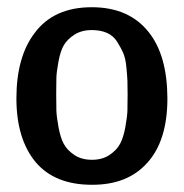

<svg xmlns="http://www.w3.org/2000/svg" viewBox="-20 -507 515 537"><path d="M25.9 -231.9Q25.9 -348.1 77.1 -415Q130.4 -486.8 236.8 -486.8Q340.8 -486.8 396 -417Q447.8 -352.1 448.2 -231.9Q448.2 -113.8 392.1 -51.8Q336.9 10.3 236.8 9.8Q132.8 9.8 79.1 -54.2Q25.9 -119.1 25.9 -231.9ZM336.9 -244.1Q336.9 -267.1 336.4 -280.5Q335.9 -293.9 333.5 -319.1Q331.1 -344.2 324.5 -359.1Q317.9 -374 307.4 -390.6Q296.9 -407.2 279.1 -415Q261.2 -422.9 236.8 -422.9Q208 -422.9 188 -409.9Q168 -397 158.4 -380.4Q148.9 -363.8 143.6 -335Q138.2 -306.2 137.7 -289.6Q137.2 -272.9 137.2 -243.9Q137.2 -214.8 137.7 -198Q138.2 -181.2 143.6 -151.6Q148.9 -122.1 158.4 -104.5Q168 -86.9 188 -73.5Q208 -60.1 237.1 -60.1Q266.1 -60.1 286.1 -73.5Q306.2 -86.9 315.7 -104.5Q325.2 -122.1 330.6 -151.6Q335.9 -181.2 336.4 -198Q336.9 -214.8 336.9 -244.1Z"/></svg>

Font: CMU Sans Serif Demi Condensed
Style: DemiCondensed
Weight: 600
Width: 3
Version: Version 0.7.0